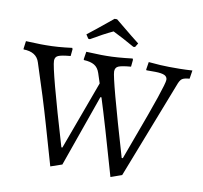

<svg xmlns="http://www.w3.org/2000/svg" viewBox="-98 -944 1120 1059"><g transform="rotate(10 462.0 -414.5)"><path d="M506.8 -560.1Q506.8 -519 630.9 -97.2H637.2Q649.4 -131.3 681.2 -216.8Q798.8 -532.2 798.8 -564Q798.8 -581.1 783.2 -588.9Q767.1 -596.7 731 -597.2H681.2L679.2 -601.1L686 -644Q759.8 -637.2 800.8 -637.2H860.4Q878.9 -637.2 896 -638.2Q913.1 -639.2 931.2 -640.1L923.8 -592.8Q894.5 -590.8 882.3 -582.5Q870.1 -574.2 859.9 -544.9L649.9 -4.9L587.9 17.1Q503.9 -278.3 462.9 -407.2H457L314.9 -4.9L251 17.1Q226.1 -68.8 186.5 -207Q147 -345.2 84 -536.1Q66.9 -591.8 -5.9 -592.8L-6.8 -597.2L-1 -640.1Q67.9 -637.2 83.5 -637.2H111.8Q176.3 -637.2 256.8 -647.9L259.8 -641.1L255.9 -602.1Q205.1 -597.7 187.5 -589.8Q169.9 -582 169.9 -561Q169.9 -512.2 293 -97.2H298.8L439.9 -481L421.9 -536.1Q412.1 -565.9 390.6 -578.6Q369.1 -591.3 332 -592.8L330.1 -597.2L336.9 -640.1Q405.8 -637.2 421.4 -637.2H450.2Q505.9 -637.2 595.2 -647.9L598.1 -641.1L594.2 -602.1Q542 -597.7 524.4 -589.8Q506.8 -582 506.8 -560.1ZM473.1 -846.2Q591.3 -749 610.8 -734.9L597.2 -712.9L587.9 -711.9Q522 -749.5 465.8 -776.9Q412.1 -752 344.2 -711.9L335 -712.9L320.8 -734.9Q355 -760.7 459 -846.2Z"/></g></svg>

Font: Alegreya-Regular
Style: Regular
Weight: 400
Designer: Juan Pablo del Peral
Foundry: Juan Pablo del Peral
Version: Version 1.003